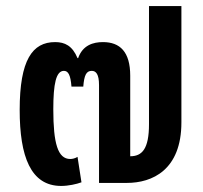

<svg xmlns="http://www.w3.org/2000/svg" viewBox="-20 -604 671 634"><path d="M216 -318H255C258 -356 265 -370 283 -370C297 -370 307 -359 307 -323V0H399C482 0 579 -42 579 -200V-584H472V-194C472 -112 449 -88 410 -88V-354C410 -433 376 -465 320 -465C288 -465 253 -455 238 -412H236C219 -453 194 -465 162 -465C87 -465 45 -406 45 -241C45 -88 81 10 182 10C206 10 233 4 249 -2L236 -86C228 -81 219 -79 212 -79C171 -79 156 -130 156 -243C156 -327 165 -370 191 -370C205 -370 213 -357 216 -318Z"/></svg>

Font: Noto Sans Thai Cond SemBd
Style: Regular
Weight: 600
Width: 3
Designer: Monotype Design Team
Foundry: Monotype Imaging Inc.
Version: Version 2.002